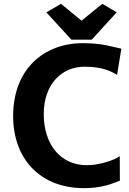

<svg xmlns="http://www.w3.org/2000/svg" viewBox="-20 -977 674 1005"><path d="M48.8 -369.6C48.8 -144.5 190.9 7.8 419.9 7.8C510.3 7.8 564.5 -14.2 607.4 -31.2L606.9 -159.2C581.1 -140.1 502 -112.3 434.6 -112.3C293.5 -112.3 209 -225.1 209 -379.4C209 -535.6 302.2 -627.9 422.9 -627.9C523.4 -627.9 566.4 -599.6 592.8 -585.4L615.2 -722.2C568.4 -731 521 -751 413.1 -751C210.4 -751 48.8 -615.7 48.8 -369.6ZM353.5 -769.5H460.4L590.8 -912.6L515.6 -957L406.7 -868.7L299.3 -957L222.7 -912.1Z"/></svg>

Font: Merriweather Sans
Style: Bold
Weight: 700
Designer: Eben Sorkin ( eben@eyebytes.com )
Foundry: Eben Sorkin
Version: Version 1.003